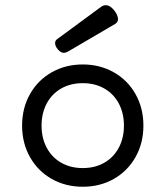

<svg xmlns="http://www.w3.org/2000/svg" viewBox="-20 -711 640 742"><path d="M534.2 -225.6Q534.2 -157.7 503.7 -103.8Q473.1 -49.8 419.7 -19.5Q366.2 10.7 299.8 10.7Q233.4 10.7 179.9 -19.5Q126.5 -49.8 95.9 -103.8Q65.4 -157.7 65.4 -225.6Q65.4 -293.5 95.9 -347.4Q126.5 -401.4 179.9 -431.6Q233.4 -461.9 299.8 -461.9Q366.2 -461.9 419.7 -431.6Q473.1 -401.4 503.7 -347.4Q534.2 -293.5 534.2 -225.6ZM140.6 -225.6Q140.6 -177.7 160.4 -140.4Q180.2 -103 216.3 -82.3Q252.4 -61.5 299.8 -61.5Q347.2 -61.5 383.3 -82.3Q419.4 -103 439.2 -140.4Q459 -177.7 459 -225.6Q459 -273.4 439.2 -310.8Q419.4 -348.1 383.3 -368.9Q347.2 -389.6 299.8 -389.6Q252.4 -389.6 216.3 -368.9Q180.2 -348.1 160.4 -310.8Q140.6 -273.4 140.6 -225.6ZM388.7 -690.9Q405.3 -690.9 421.4 -670.9Q436 -651.9 436 -637.7Q436 -625 425.3 -618.7L242.7 -511.7Q233.9 -506.8 227.1 -506.8Q215.3 -506.8 204.6 -519Q192.9 -532.2 192.9 -544.4Q192.9 -553.7 200.7 -559.6L370.6 -684.6Q379.4 -690.9 388.7 -690.9Z"/></svg>

Font: Courier Prime Code
Style: Regular
Weight: 400
Designer: Alan Dague-Greene
Foundry: Quote-Unquote Apps
Version: Version 3.0318